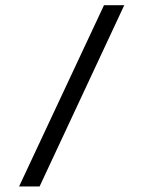

<svg xmlns="http://www.w3.org/2000/svg" viewBox="-20 -624 540 722"><path d="M371.1 -604.5H447.3L128.9 77.1H51.8Z"/></svg>

Font: BabelStone Shapes
Style: Regular
Weight: 400
Designer: Andrew West
Foundry: BabelStone
Version: Version 15.0.0 September 13, 2022